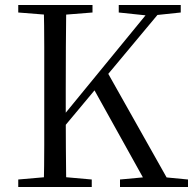

<svg xmlns="http://www.w3.org/2000/svg" viewBox="-20 -748 772 768"><path d="M155 0Q157 -84 157 -168Q157 -252 157 -337V-391Q157 -476 157 -560.5Q157 -645 155 -728H245Q244 -645 243.5 -560.5Q243 -476 243 -391V-284Q243 -231 243.5 -157.5Q244 -84 245 0ZM53 0V-30L191 -42H212L347 -30V0ZM53 -698V-728H350V-698L212 -687H191ZM460 0V-30L590 -42H608L732 -30V0ZM455 -698V-728H703V-698L599 -687L578 -685ZM199 -196 195 -251H206L224 -274L596 -728H643ZM573 0 350 -401 405 -467 668 0Z"/></svg>

Font: Noto Serif SC ExtraLight
Style: Regular
Weight: 400
Version: Version 2.002-H1;hotconv 1.1.0;makeotfexe 2.6.0